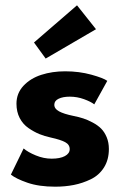

<svg xmlns="http://www.w3.org/2000/svg" viewBox="-20 -691 444 723"><path d="M152 -470.5 108 -531 270 -671 341.5 -581ZM225.5 -422.5Q278 -422.5 324 -409.8Q370 -397 384 -386.5L335 -298Q322.5 -308 296.5 -317.5Q270.5 -327 242.5 -327Q217 -327 200.8 -319.2Q184.5 -311.5 184.5 -296.5Q184.5 -281.5 202.2 -271.8Q220 -262 256.5 -254.5Q277 -250.5 293.8 -245Q310.5 -239.5 329.2 -229.5Q348 -219.5 360.8 -206.8Q373.5 -194 381.8 -174.2Q390 -154.5 390 -130Q390 -89.5 371.5 -60.2Q353 -31 322 -16Q291 -1 258 5.5Q225 12 188 12Q126.5 12 83.2 -3Q40 -18 21 -33.5L69 -132Q85 -118 114.8 -105.8Q144.5 -93.5 174.5 -93.5Q206 -93.5 224.2 -103.2Q242.5 -113 242.5 -129.5Q242.5 -146.5 225.2 -155.8Q208 -165 171.5 -173Q148 -178 128 -186.2Q108 -194.5 87.2 -208.8Q66.5 -223 54.2 -246.5Q42 -270 42 -300.5Q42 -339.5 68.2 -367.8Q94.5 -396 135.5 -409.2Q176.5 -422.5 225.5 -422.5Z"/></svg>

Font: League Spartan
Style: Bold
Weight: 700
Foundry: The League of Moveable Type
Version: Version 2.002